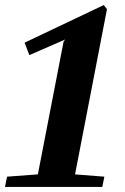

<svg xmlns="http://www.w3.org/2000/svg" viewBox="-36 -736 493 756"><path d="M-16.4 0 -8.2 -40.4 121.2 -50 111.6 -41.6 214.4 -572.4 220.8 -580.6 79.6 -519 60.8 -568 372.4 -716 385.2 -700 258 -41.6 250.8 -50 375 -40.4 366.8 0Z"/></svg>

Font: Wittgenstein
Style: Italic
Weight: 400
Italic angle: -11°
Designer: Jörg Drees
Foundry: Jörg Drees
Version: Version 1.500